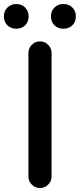

<svg xmlns="http://www.w3.org/2000/svg" viewBox="-45 -944 401 964"><path d="M97.7 -57.6V-677.7Q97.7 -702.1 114.7 -719.2Q131.8 -736.3 155.8 -736.3Q179.7 -736.3 196.8 -719.2Q213.9 -702.1 213.9 -677.7V-57.6Q213.9 -34.2 196.8 -17.1Q179.7 0 155.8 0Q131.8 0 114.7 -17.1Q97.7 -34.2 97.7 -57.6ZM-25.4 -862.3Q-25.4 -888.7 -7.8 -906.2Q9.8 -923.8 36.6 -923.8Q63.5 -923.8 81.1 -906.2Q98.6 -888.7 98.6 -862.3Q98.6 -834 81.1 -816.9Q63.5 -799.8 36.6 -799.8Q9.8 -799.8 -7.8 -816.9Q-25.4 -834 -25.4 -862.3ZM273.4 -799.8Q246.1 -799.8 228.5 -816.9Q210.9 -834 210.9 -862.3Q210.9 -888.7 228.5 -906.2Q246.1 -923.8 273.4 -923.8Q300.8 -923.8 318.4 -906.2Q335.9 -888.7 335.9 -862.3Q335.9 -834 318.4 -816.9Q300.8 -799.8 273.4 -799.8Z"/></svg>

Font: Gen Jyuu GothicX Medium
Style: Regular
Weight: 500
Designer: Ryoko NISHIZUKA (kana &amp; ideographs); Paul D. Hunt (Latin, Greek &amp; Cyrillic); Wenlong ZHANG (bopomofo); Sandoll C
Version: Version 1.058.20140828